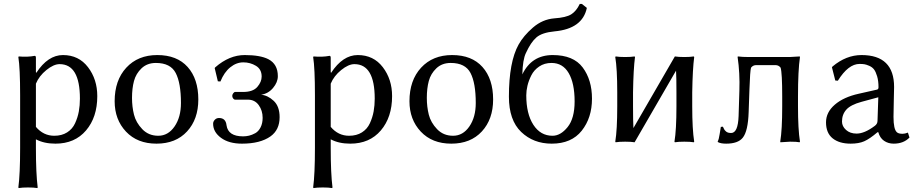

<svg xmlns="http://www.w3.org/2000/svg" viewBox="-20 -718 4642 973"><path d="M162 -294V-75Q200 -30 255 -30Q293 -30 320 -47Q347 -64 360.5 -93.5Q374 -123 379.5 -153.5Q385 -184 385 -218Q385 -393 282 -393Q252 -393 215 -363Q178 -333 162 -294ZM162 -352 164 -349Q223 -439 299 -439Q379 -439 426 -377.5Q473 -316 473 -231Q473 -124 416 -57Q359 10 261 10Q203 10 162 -12V32Q162 161 171 232L169 235Q151 232 122 232Q93 232 75 235L73 232Q82 165 82 32V-235Q82 -373 73 -429L75 -432Q119 -428 156 -435Q162 -435 162 -425Z M561 -205Q561 -311 620 -375Q679 -439 777 -439Q877 -439 931 -378.5Q985 -318 985 -214Q985 -114 928 -52Q871 10 773 10Q676 10 618.5 -51Q561 -112 561 -205ZM770 -399Q726 -399 697.5 -372Q669 -345 659 -307.5Q649 -270 649 -222Q649 -177 659 -137Q669 -97 701 -63.5Q733 -30 782 -30Q832 -30 864.5 -77Q897 -124 897 -196Q897 -297 870.5 -348Q844 -399 770 -399Z M1097 -305 1084 -306 1068 -373 1071 -377Q1142 -439 1220 -439Q1299 -439 1340 -418Q1388 -393 1388 -332Q1388 -301 1363.5 -272Q1339 -243 1303 -238Q1337 -235 1367 -207Q1397 -179 1397 -124Q1397 -60 1351 -27Q1299 10 1206 10Q1140 10 1100 -19.5Q1060 -49 1060 -91Q1060 -102 1068.5 -111Q1077 -120 1090 -120Q1124 -120 1128 -83Q1136 -27 1212 -27Q1227 -27 1242 -30.5Q1257 -34 1273.5 -43Q1290 -52 1300.5 -72.5Q1311 -93 1311 -121Q1311 -158 1291 -185.5Q1271 -213 1236 -213H1172Q1166 -213 1161.5 -219Q1157 -225 1157 -232Q1157 -239 1162 -245.5Q1167 -252 1172 -252H1212Q1262 -252 1284 -277.5Q1306 -303 1306 -330Q1306 -367 1277 -384.5Q1248 -402 1213 -402Q1178 -402 1147 -377Q1116 -352 1097 -305Z M1656 -294V-75Q1694 -30 1749 -30Q1787 -30 1814 -47Q1841 -64 1854.5 -93.5Q1868 -123 1873.5 -153.5Q1879 -184 1879 -218Q1879 -393 1776 -393Q1746 -393 1709 -363Q1672 -333 1656 -294ZM1656 -352 1658 -349Q1717 -439 1793 -439Q1873 -439 1920 -377.5Q1967 -316 1967 -231Q1967 -124 1910 -57Q1853 10 1755 10Q1697 10 1656 -12V32Q1656 161 1665 232L1663 235Q1645 232 1616 232Q1587 232 1569 235L1567 232Q1576 165 1576 32V-235Q1576 -373 1567 -429L1569 -432Q1613 -428 1650 -435Q1656 -435 1656 -425Z M2055 -205Q2055 -311 2114 -375Q2173 -439 2271 -439Q2371 -439 2425 -378.5Q2479 -318 2479 -214Q2479 -114 2422 -52Q2365 10 2267 10Q2170 10 2112.5 -51Q2055 -112 2055 -205ZM2264 -399Q2220 -399 2191.5 -372Q2163 -345 2153 -307.5Q2143 -270 2143 -222Q2143 -177 2153 -137Q2163 -97 2195 -63.5Q2227 -30 2276 -30Q2326 -30 2358.5 -77Q2391 -124 2391 -196Q2391 -297 2364.5 -348Q2338 -399 2264 -399Z M2559 -228Q2559 -404 2608 -492Q2633 -537 2681 -578.5Q2729 -620 2789 -625Q2849 -629 2875 -645.5Q2901 -662 2918 -698H2929L2954 -678Q2932 -572 2790 -559Q2727 -553 2698.5 -528.5Q2670 -504 2645 -449Q2629 -416 2627 -341Q2674 -439 2781 -439Q2886 -439 2933 -376Q2980 -313 2980 -218Q2980 -121 2928 -55.5Q2876 10 2776 10Q2683 10 2621 -49.5Q2559 -109 2559 -228ZM2775 -399Q2739 -399 2712.5 -381Q2686 -363 2672.5 -336Q2659 -309 2653 -283.5Q2647 -258 2647 -235Q2647 -141 2683 -85.5Q2719 -30 2780 -30Q2821 -30 2856.5 -74Q2892 -118 2892 -204Q2892 -296 2862 -347.5Q2832 -399 2775 -399Z M3108 -250Q3108 -369 3098 -429L3100 -432Q3118 -429 3148 -429Q3178 -429 3196 -432L3198 -429Q3190 -369 3188 -250V-179Q3188 -101 3190 -69L3400 -432Q3418 -429 3448 -429Q3478 -429 3496 -432L3498 -429Q3490 -369 3488 -250V-179Q3488 -63 3498 0L3496 3Q3478 0 3448 0Q3418 0 3400 3L3398 0Q3408 -60 3408 -179V-250Q3408 -327 3406 -360L3196 3Q3178 0 3148 0Q3118 0 3100 3L3098 0Q3108 -60 3108 -179Z M3774 -151Q3771 -53 3744 -20Q3720 10 3660 10Q3632 10 3618 2L3617 -1Q3623 -11 3627 -38.5Q3631 -66 3633 -75L3643 -76Q3644 -75 3646 -71Q3648 -67 3648.5 -65.5Q3649 -64 3651 -61Q3653 -58 3654 -57Q3655 -56 3657.5 -53.5Q3660 -51 3661.5 -50Q3663 -49 3666 -47.5Q3669 -46 3671.5 -45.5Q3674 -45 3677.5 -44.5Q3681 -44 3685 -44Q3720 -44 3723 -130L3727 -259Q3730 -347 3718 -429L3719 -432Q3742 -429 3776 -429H3981L4033 -432L4034 -429Q4024 -361 4024 -229V-179Q4024 -63 4034 0L4032 3Q4018 0 3984 0L3935 3L3934 0Q3944 -60 3944 -179V-229Q3944 -348 3936 -375Q3926 -388 3910 -388H3812Q3796 -388 3786 -375Q3781 -358 3778 -266Z M4431 -225 4346 -202Q4291 -187 4269 -162.5Q4247 -138 4247 -102Q4247 -78 4267.5 -59.5Q4288 -41 4321 -41Q4361 -41 4413 -80Q4427 -90 4427 -106ZM4431 -48H4427Q4387 -14 4359.5 -2Q4332 10 4291 10Q4233 10 4199.5 -17Q4166 -44 4166 -98Q4166 -149 4210.5 -187.5Q4255 -226 4332 -243L4425 -264Q4432 -266 4432 -276Q4432 -308 4425 -331.5Q4418 -355 4409 -366.5Q4400 -378 4385 -384.5Q4370 -391 4360 -392.5Q4350 -394 4336 -394Q4279 -394 4226 -309L4213 -310L4196 -377L4199 -381Q4268 -439 4346 -439Q4511 -439 4511 -277Q4511 -274 4509.5 -208.5Q4508 -143 4508 -126Q4508 -63 4525 -48Q4533 -40 4554 -40Q4566 -40 4581 -46L4589 -21Q4559 10 4509 10Q4481 10 4460 -4.5Q4439 -19 4431 -48Z"/></svg>

Font: Libertinus Sans
Style: Regular
Weight: 400
Designer: Philipp H. Poll
Foundry: Khaled Hosny
Version: Version 6.1